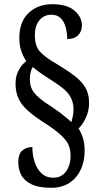

<svg xmlns="http://www.w3.org/2000/svg" viewBox="-20 -780 479 914"><path d="M224 114Q164 114 129.5 97Q95 80 81 52.5Q67 25 67 -7Q67 -47 86 -63.5Q105 -80 134 -80Q134 -42 145 -8.5Q156 25 178 45.5Q200 66 234 66Q273 66 294.5 36Q316 6 316 -39Q316 -66 307 -88.5Q298 -111 269.5 -137.5Q241 -164 184 -200Q136 -231 107.5 -258Q79 -285 66.5 -314.5Q54 -344 54 -382Q54 -418 68.5 -445Q83 -472 105 -489Q91 -510 81.5 -536.5Q72 -563 72 -600Q72 -676 116 -718Q160 -760 229 -760Q299 -760 334.5 -729.5Q370 -699 370 -659Q370 -631 352 -612.5Q334 -594 300 -594Q300 -622 293 -649Q286 -676 269.5 -693Q253 -710 225 -710Q190 -710 168 -684Q146 -658 146 -612Q146 -561 170 -534.5Q194 -508 241 -481Q298 -447 334 -419.5Q370 -392 387 -362Q404 -332 404 -291Q404 -252 389 -220Q374 -188 354 -168Q367 -148 375 -122.5Q383 -97 383 -62Q383 -13 364.5 27Q346 67 310.5 90.5Q275 114 224 114ZM320 -199Q323 -209 326.5 -226Q330 -243 330 -262Q330 -296 311 -326Q292 -356 231 -394Q204 -411 180 -427.5Q156 -444 136 -461Q130 -452 126 -437Q122 -422 122 -402Q122 -375 132.5 -354.5Q143 -334 168 -313Q193 -292 237 -264Q268 -243 288 -226Q308 -209 320 -199Z"/></svg>

Font: Noto Serif Khmer ExtraCondensed SemiBold
Style: Regular
Weight: 600
Width: 2
Designer: Danh Hong and the Monotype Design Team
Foundry: Monotype Imaging Inc.
Version: Version 2.004; ttfautohint (v1.8.4.7-5d5b)